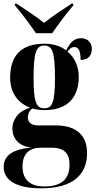

<svg xmlns="http://www.w3.org/2000/svg" viewBox="-27 -786 518 1041"><path d="M168 -606H256C287 -651 336 -718 370 -756V-766H361C321 -740 256 -698 212 -662C167 -698 103 -740 63 -766H54V-756C88 -718 137 -651 168 -606ZM195 235C367 235 445 162 445 44C445 -50 390 -106 275 -106H180C143 -106 124 -122 124 -151C124 -169 132 -185 148 -198C169 -192 192 -189 215 -189C343 -189 400 -262 400 -369C400 -427 377 -475 339 -506C352 -524 362 -531 375 -531C400 -531 410 -509 410 -461C455 -461 471 -489 471 -521C471 -552 450 -579 413 -579C368 -579 348 -545 332 -513C301 -536 261 -549 215 -549C86 -549 28 -483 28 -364C28 -280 74 -225 137 -202C71 -184 40 -136 40 -89C40 -38 74 9 145 14C45 22 -7 56 -7 119C-7 194 66 235 195 235ZM213 -199C170 -199 155 -231 155 -363C155 -506 171 -539 213 -539C256 -539 271 -507 271 -364C271 -231 257 -199 213 -199ZM213 225C148 225 95 198 95 116C95 38 144 15 190 15H253C324 15 350 48 350 107C350 185 306 225 213 225Z"/></svg>

Font: Noto Serif Display Condensed Extra
Style: Regular
Weight: 800
Width: 3
Designer: Monotype Design Team
Foundry: Monotype Imaging Inc.
Version: Version 1.900